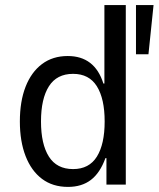

<svg xmlns="http://www.w3.org/2000/svg" viewBox="-20 -725 623 754"><path d="M247 9Q187 9 145 -22.5Q103 -54 80.5 -112Q58 -170 58 -248Q58 -327 80.5 -384.5Q103 -442 145 -473.5Q187 -505 246 -505Q299 -505 334 -478Q369 -451 386 -397H390V-705H474V0H398V-104H394Q373 -46 337 -18.5Q301 9 247 9ZM267 -61Q330 -61 360.5 -110Q391 -159 391 -248Q391 -337 360.5 -386Q330 -435 267 -435Q203 -435 172 -386Q141 -337 141 -248Q141 -159 172 -110Q203 -61 267 -61ZM514 -512V-705H583L563 -512Z"/></svg>

Font: Nunito Sans 7pt Condensed
Style: Regular
Weight: 400
Width: 3
Designer: Vernon Adams
Foundry: Vernon Adams
Version: Version 3.101;gftools[0.9.27]